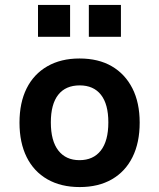

<svg xmlns="http://www.w3.org/2000/svg" viewBox="-20 -748 643 778"><path d="M303 10Q227 10 172 -21.5Q117 -53 88 -111.5Q59 -170 59 -251Q59 -332 88 -390Q117 -448 172 -479.5Q227 -511 302 -511Q379 -511 433 -479.5Q487 -448 516.5 -390Q546 -332 546 -251Q546 -170 517 -111.5Q488 -53 433.5 -21.5Q379 10 303 10ZM302 -99Q358 -99 388.5 -138Q419 -177 419 -252Q419 -326 389 -364Q359 -402 303 -402Q246 -402 216 -364Q186 -326 186 -252Q186 -177 216.5 -138Q247 -99 302 -99ZM340 -599V-728H470V-599ZM134 -599V-728H264V-599Z"/></svg>

Font: Nunito Sans 7pt SemiCondensed
Style: Bold
Weight: 700
Width: 4
Designer: Vernon Adams
Foundry: Vernon Adams
Version: Version 3.101;gftools[0.9.27]